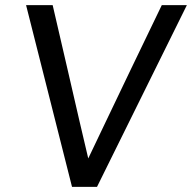

<svg xmlns="http://www.w3.org/2000/svg" viewBox="-20 -731 751 751"><path d="M261.7 0 82 -710.9H186L244.6 -458Q271 -343.3 291 -256.8Q311 -170.4 325.2 -111.3Q354 -171.4 394.8 -257.1Q435.5 -342.8 490.2 -456.5L612.8 -710.9H710.9L359.4 0Z"/></svg>

Font: Ride
Style: Italic
Weight: 400
Version: Version 3.000